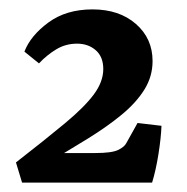

<svg xmlns="http://www.w3.org/2000/svg" viewBox="-20 -716 398 409"><path d="M14 -370Q77 -419 118.5 -453.5Q160 -488 180 -515Q200 -542 200 -569Q200 -595 184 -609Q168 -623 144 -623Q120 -623 100 -611Q80 -599 63 -581L32 -606Q45 -640 83 -668Q121 -696 177 -696Q234 -696 269.5 -665Q305 -634 305 -586Q305 -553 287.5 -525Q270 -497 239 -471.5Q208 -446 167.5 -421Q127 -396 82 -369L75 -390H183Q218 -390 231.5 -396.5Q245 -403 249 -411L273 -454L324 -448Q323 -422 317.5 -387.5Q312 -353 304 -327H27Z"/></svg>

Font: Yrsa
Style: Bold
Weight: 700
Version: Version 2.004